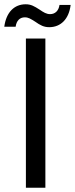

<svg xmlns="http://www.w3.org/2000/svg" viewBox="-44 -877 350 897"><path d="M77 0H168V-697H77ZM29 -752C33 -781 49 -796 72 -796C89 -796 99 -789 120 -776C144 -759 161 -750 186 -750C239 -750 278 -787 286 -854H234C230 -826 213 -811 190 -811C173 -811 160 -819 141 -832C116 -848 101 -857 76 -857C23 -857 -15 -820 -24 -752Z"/></svg>

Font: Poppins
Style: Regular
Weight: 400
Designer: Ninad Kale (Devanagari), Jonny Pinhorn (Latin)
Foundry: Indian Type Foundry
Version: 4.004